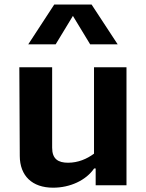

<svg xmlns="http://www.w3.org/2000/svg" viewBox="-20 -838 660 869"><path d="M67.5 -533.5 69.5 -132C70 -42.5 125 11.5 220.5 11.5C297 11.5 369 -21.5 406 -75.5H413V0.5H552.5V-533.5H405.5V-142.5C373 -118.5 333.5 -101.5 288 -101.5C243 -101.5 216 -118.5 216 -169.5V-533.5ZM108 -637.5H232L310 -766L388 -637.5H512.5L394.5 -817.5H225.5Z"/></svg>

Font: Monaspace Argon
Style: Bold
Weight: 700
Designer: Riley Cran & the Lettermatic Team
Foundry: Lettermatic
Version: Version 1.000 (Monaspace Argon)